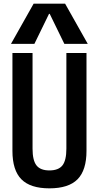

<svg xmlns="http://www.w3.org/2000/svg" viewBox="-20 -1020 540 1050"><path d="M250 10Q146 10 97 -39.5Q48 -89 48 -195V-730H158V-207Q158 -143 179.5 -115.5Q201 -88 250 -88Q300 -88 321.5 -115.5Q343 -143 343 -207V-730H453V-195Q453 -89 404 -39.5Q355 10 250 10ZM40 -780 164 -1000H336L460 -780H332L252 -944H248L168 -780Z"/></svg>

Font: M PLUS 1 Code Medium
Style: Regular
Weight: 500
Designer: Coji Morishita
Foundry: UNDERFOREST DESIGN
Version: Version 1.002